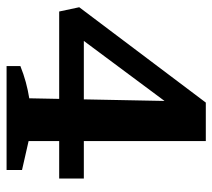

<svg xmlns="http://www.w3.org/2000/svg" viewBox="-51 -595 646 584"><g transform="rotate(90 272.0 -303.0)"><path d="M181 0V-42Q206 -52 230 -58.5Q254 -65 279 -69L288 -530L315 -518L71 -190L52 -235H523V-160H15L2 -221L292 -606H409V-67L497 -47V0Z"/></g></svg>

Font: Piazzolla 24pt
Style: Bold
Weight: 700
Designer: Juan Pablo del Peral
Foundry: Huerta Tipografica
Version: Version 2.005